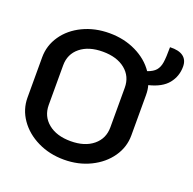

<svg xmlns="http://www.w3.org/2000/svg" viewBox="-132 -882 1028 1025"><g transform="rotate(20 382.0 -370.0)"><path d="M623 -519Q630 -495 630 -465V-236Q630 -169 591 -113Q552 -57 484.5 -24Q417 9 335 9Q253 9 185.5 -24Q118 -57 79 -113Q40 -169 40 -236V-465Q40 -532 78.5 -588Q117 -644 184.5 -676.5Q252 -709 335 -709Q418 -709 486 -676Q554 -643 592 -587Q624 -598 639 -615.5Q654 -633 658.5 -662Q663 -691 663 -749Q713 -751 738.5 -732Q764 -713 764 -675Q764 -620 730.5 -578.5Q697 -537 623 -519ZM510 -463Q510 -527 462.5 -565.5Q415 -604 335 -604Q255 -604 207.5 -565.5Q160 -527 160 -463V-238Q160 -174 207.5 -135Q255 -96 335 -96Q415 -96 462.5 -135Q510 -174 510 -238Z"/></g></svg>

Font: K2D SemiBold
Style: Regular
Weight: 600
Designer: Katatrad Aksorn Co.,Ltd.
Foundry: Cadson Demak Co.,Ltd.
Version: Version 1.000; ttfautohint (v1.6)